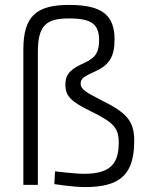

<svg xmlns="http://www.w3.org/2000/svg" viewBox="-20 -752 604 781"><path d="M134 -541C134 -652 171 -677 261 -677C354 -677 383 -653 383 -588C383 -542 371 -518 323 -496C274 -474 246 -455 246 -408C246 -360 269 -339 350 -299C439 -255 463 -234 463 -172C463 -88 431 -45 322 -45C286 -45 204 -55 204 -55L201 -3C201 -3 279 9 326 9C472 9 526 -45 526 -180C526 -263 491 -295 395 -343C326 -378 308 -390 308 -412C308 -432 321 -441 368 -462C423 -487 446 -520 446 -591C446 -690 396 -732 261 -732C130 -732 75 -688 75 -551V0H134Z"/></svg>

Font: RazerF5 Light
Style: Regular
Weight: 300
Foundry: Razer Inc.
Version: Version 2